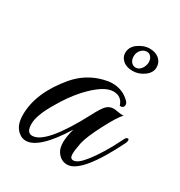

<svg xmlns="http://www.w3.org/2000/svg" viewBox="-136 -642 695 740"><g transform="rotate(30 212.0 -271.5)"><path d="M279 -24Q298 -24 326 -59Q367 -110 407 -192Q411 -201 416 -202Q424 -205 424 -196Q424 -191 421 -184Q329 2 266 2Q237 2 219 -26Q210 -41 210 -66Q210 -91 220 -127Q140 2 82 2Q66 2 53 -8Q23 -29 23 -80Q23 -178 108 -279Q156 -335 226 -352Q245 -357 262 -357Q308 -357 340 -325Q350 -314 346 -304Q342 -294 329 -296Q318 -332 281 -332Q238 -332 175 -264Q139 -224 108 -170Q69 -105 69 -66Q69 -27 94 -27Q154 -27 251 -211Q270 -248 283 -261.5Q296 -275 316 -275Q320 -275 336.5 -272Q353 -269 361 -271Q343 -253 310 -189.5Q277 -126 270.5 -94.5Q264 -63 264 -43.5Q264 -24 279 -24ZM342 -493Q343 -509 335 -519.5Q327 -530 314 -529Q301 -528 291 -517.5Q281 -507 280 -491Q279 -475 287 -464.5Q295 -454 308 -454Q321 -454 330.5 -465.5Q340 -477 342 -493ZM356 -455Q332 -437 304 -437Q276 -437 260.5 -451Q245 -465 245 -483Q245 -509 267 -526Q293 -545 319.5 -545Q346 -545 362 -531Q378 -517 378 -494.5Q378 -472 356 -455Z"/></g></svg>

Font: Great Vibes
Style: Regular
Weight: 400
Designer: Robert E. Leuschke
Foundry: Robert E. Leuschke
Version: Version 1.001